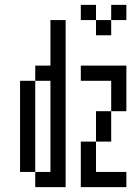

<svg xmlns="http://www.w3.org/2000/svg" viewBox="-20 -770 540 790"><path d="M500 0V-62.5H375Q375 -62.5 375 -187.5H312.5V0ZM500 -687.5V-750H437.5V-687.5H375V-625H437.5V-687.5ZM125 -62.5V0H250V-687.5H187.5V-500H125V-437.5H62.5Q62.5 -437.5 62.5 -62.5ZM125 -62.5Q125 -62.5 125 -437.5H187.5Q187.5 -437.5 187.5 -62.5ZM375 -187.5H437.5Q437.5 -187.5 437.5 -312.5H375Q375 -312.5 375 -187.5ZM437.5 -312.5H500V-500H312.5V-437.5H437.5Q437.5 -437.5 437.5 -312.5ZM375 -687.5V-750H312.5V-687.5Z"/></svg>

Font: BFUnifontExMono
Style: Regular
Weight: 500
Version: Version 15.0.06